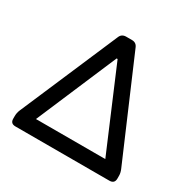

<svg xmlns="http://www.w3.org/2000/svg" viewBox="-157 -867 1023 1024"><g transform="rotate(30 354.0 -355.0)"><path d="M64 0Q33 0 33 -30V-46Q33 -66 41 -85L299 -686Q309 -710 336 -710H372Q398 -710 408 -686L666 -85Q674 -66 674 -48V-31Q674 0 642 0ZM139 -89H566L356 -584H350Z"/></g></svg>

Font: Asap Medium
Style: Regular
Weight: 500
Designer: Pablo Cosgaya
Foundry: Omnibus-Type
Version: Version 3.001; ttfautohint (v1.8.3)